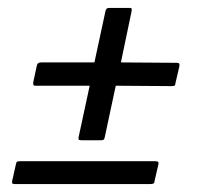

<svg xmlns="http://www.w3.org/2000/svg" viewBox="-20 -509 502 486"><path d="M187 -154Q181 -154 179.5 -155.5Q178 -157 179 -162L207 -292H70Q65 -292 64.5 -294Q64 -296 64 -300L73 -342Q74 -347 76.5 -349Q79 -351 84 -351H219L247 -481Q248 -485 250 -487Q252 -489 258 -489H308Q312 -489 313 -487.5Q314 -486 313 -480L286 -351L428 -350Q432 -350 433.5 -348Q435 -346 434 -341L424 -298Q424 -295 422.5 -293Q421 -291 415 -291L273 -292L245 -161Q244 -156 241.5 -155Q239 -154 235 -154ZM19 -43Q12 -43 11 -45Q10 -47 11 -52L20 -92Q21 -98 23 -99.5Q25 -101 33 -101H372Q378 -101 380 -99.5Q382 -98 381 -93L371 -50Q371 -46 368.5 -44.5Q366 -43 358 -43Z"/></svg>

Font: Glory Medium
Style: Italic
Weight: 500
Italic angle: -12°
Version: Version 1.011